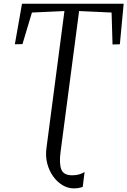

<svg xmlns="http://www.w3.org/2000/svg" viewBox="-20 -763 686 1034"><path d="M377.5 251.5Q346 251.5 317.2 234.5Q288.5 217.5 266.8 187.5Q245 157.5 234.5 117.8Q224 78 230.5 32L327 -703.5L152 -695.5L101 -525.5L60 -524.5L98.5 -743H646L625.5 -524.5L586 -523.5L581 -695.5L406 -703.5L306 56.5Q298 118 310.2 149.5Q322.5 181 369 181Q390 181 407 176Q424 171 435.5 163L425.5 243.5Q418 246.5 405.5 249Q393 251.5 377.5 251.5Z"/></svg>

Font: Merriweather 60pt Light
Style: Italic
Weight: 300
Italic angle: -7.8°
Version: Version 2.101